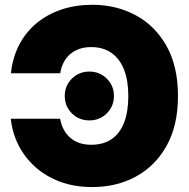

<svg xmlns="http://www.w3.org/2000/svg" viewBox="-20 -758 777 789"><path d="M359.4 10.7Q284.7 10.7 225.6 -11.7Q166.5 -34.2 123.5 -73.2Q80.6 -112.3 55.4 -162.8Q30.3 -213.4 24.4 -270H227.1Q231.4 -245.6 241.9 -225.8Q252.4 -206.1 268.8 -191.9Q285.2 -177.7 306.6 -170.4Q328.1 -163.1 355 -163.1Q404.3 -163.1 438.2 -186Q472.2 -209 489.7 -253.7Q507.3 -298.3 507.3 -363.3Q507.3 -427.2 489.7 -471.9Q472.2 -516.6 438 -540.5Q403.8 -564.5 354.5 -564.5Q327.6 -564.5 305.9 -556.9Q284.2 -549.3 268.1 -535.4Q252 -521.5 241.7 -501.7Q231.4 -481.9 227.5 -457H24.9Q31.7 -522 59.1 -574.2Q86.4 -626.5 130.4 -662.8Q174.3 -699.2 232.4 -718.8Q290.5 -738.3 359.4 -738.3Q458 -738.3 537.8 -695.3Q617.7 -652.3 664.6 -568.6Q711.4 -484.9 711.4 -363.3Q711.4 -242.7 664.8 -159.2Q618.2 -75.7 538.6 -32.5Q459 10.7 359.4 10.7ZM347.2 -263.2Q304.7 -263.2 275.4 -292.2Q246.1 -321.3 246.1 -363.8Q246.1 -405.8 275.4 -434.8Q304.7 -463.9 347.2 -463.9Q389.6 -463.9 418.9 -434.8Q448.2 -405.8 448.2 -363.8Q448.2 -321.3 418.9 -292.2Q389.6 -263.2 347.2 -263.2Z"/></svg>

Font: Inter 24pt Black
Style: Regular
Weight: 900
Designer: Rasmus Andersson
Foundry: rsms
Version: Version 4.001;git-66647c0bb